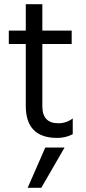

<svg xmlns="http://www.w3.org/2000/svg" viewBox="-20 -653 409 916"><path d="M177 243H112L196 51H288ZM253 5Q103 5 103 -148V-443H22V-507H103V-633H182V-507H322V-443H182V-146Q182 -65 258 -65Q297 -65 327 -88V-13Q294 5 253 5Z"/></svg>

Font: Hind Jalandhar
Style: Regular
Weight: 400
Designer: Namrata Goyal
Foundry: Indian Type Foundry
Version: Version 0.702;PS 1.0;hotconv 1.0.81;makeotf.lib2.5.63406